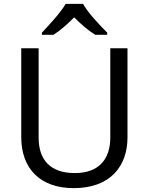

<svg xmlns="http://www.w3.org/2000/svg" viewBox="-20 -964 771 994"><path d="M410 -944H320C294 -899 234 -834 197 -795V-784H257C292 -806 328 -838 364 -874C400 -838 438 -805 473 -784H535V-795C497 -833 434 -899 410 -944ZM640 -252V-714H551V-252C551 -144 496 -68 367 -68C242 -68 180 -135 180 -251V-714H90V-254C90 -95 184 10 362 10C551 10 640 -104 640 -252Z"/></svg>

Font: Noto Sans Gujarati UI
Style: Regular
Weight: 400
Designer: Jelle Bosma - Monotype Design Team, Universal Thirst
Foundry: Monotype Imaging Inc.
Version: Version 2.106